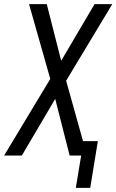

<svg xmlns="http://www.w3.org/2000/svg" viewBox="-28 -755 565 932"><path d="M340 157 366 0H310L240 -275L78 0H-8L216 -372L113 -735H199L269 -460L431 -735H517L293 -363L375 -70H447L410 157Z"/></svg>

Font: Iosevka Fixed
Style: Italic
Weight: 400
Italic angle: -9°
Monospace: yes
Designer: Belleve Invis
Foundry: Belleve Invis
Version: Version 33.2.4